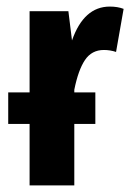

<svg xmlns="http://www.w3.org/2000/svg" viewBox="-20 -564 396 584"><path d="M356 -537 333 -406Q315 -412 296 -412Q259 -412 238.5 -381.5Q218 -351 206 -291V-283H270V-187H206V0H70V-187H5V-283H70V-530H188L199 -441Q235 -544 314 -544Q338 -544 356 -537Z"/></svg>

Font: Fira Sans Compressed SemiBold
Style: Regular
Weight: 600
Width: 1
Designer: bBox Type GmbH & Carrois Corporate GbR & Edenspiekermann AG
Foundry: bBox Type GmbH & Carrois Corporate GbR & Edenspiekermann AG
Version: Version 4.301